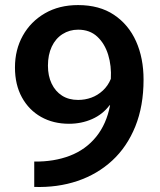

<svg xmlns="http://www.w3.org/2000/svg" viewBox="-20 -727 629 757"><path d="M288 -707Q372 -707 429.5 -668.5Q487 -630 516.5 -564Q546 -498 546 -413Q546 -309 513.5 -228.5Q481 -148 422.5 -94Q364 -40 285.5 -13.5Q207 13 115 10V-90Q193 -89 255.5 -113Q318 -137 359 -187.5Q400 -238 414 -312H412Q385 -276 343 -257.5Q301 -239 252 -239Q190 -239 142 -266Q94 -293 66.5 -343Q39 -393 39 -461Q39 -531 70 -586.5Q101 -642 157 -674.5Q213 -707 288 -707ZM288 -610Q254 -610 226.5 -592.5Q199 -575 184 -543Q169 -511 169 -468Q169 -428 183.5 -397.5Q198 -367 224.5 -350Q251 -333 288 -333Q315 -333 340 -342Q365 -351 385.5 -370Q406 -389 417 -416Q420 -467 406.5 -511Q393 -555 363.5 -582.5Q334 -610 288 -610Z"/></svg>

Font: Murecho Thin Medium
Style: Regular
Weight: 500
Version: Version 1.010